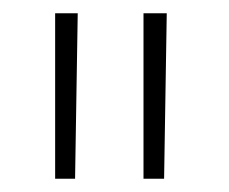

<svg xmlns="http://www.w3.org/2000/svg" viewBox="-20 -742 344 289"><path d="M97 -722Q96 -659 95 -597.5Q94 -536 93 -473H63V-722ZM231 -722Q230 -659 229 -597.5Q228 -536 227 -473H196V-722Z"/></svg>

Font: Josefin Sans Thin ExtraLight
Style: Regular
Weight: 250
Version: Version 2.001